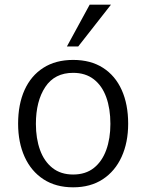

<svg xmlns="http://www.w3.org/2000/svg" viewBox="-20 -798 631 828"><path d="M295.4 9.8Q220.7 9.8 167.5 -24.9Q114.3 -59.6 86.2 -121.6Q58.1 -183.6 58.1 -264.6Q58.1 -348.1 85.9 -409.9Q113.8 -471.7 167 -505.6Q220.2 -539.6 295.4 -539.6Q371.1 -539.6 424.1 -505.6Q477.1 -471.7 504.9 -409.9Q532.7 -348.1 532.7 -264.6Q532.7 -183.6 504.4 -121.6Q476.1 -59.6 423.1 -24.9Q370.1 9.8 295.4 9.8ZM295.4 -45.4Q349.1 -45.4 384.8 -73.7Q420.4 -102.1 438.2 -151.4Q456.1 -200.7 456.1 -263.7Q456.1 -329.1 438.2 -378.7Q420.4 -428.2 384.5 -456.1Q348.6 -483.9 295.4 -483.9Q215.8 -483.9 175.3 -422.9Q134.8 -361.8 134.8 -263.7Q134.8 -200.7 152.6 -151.4Q170.4 -102.1 206.3 -73.7Q242.2 -45.4 295.4 -45.4ZM268.6 -597.7 366.7 -777.8H458.5L317.4 -597.7Z"/></svg>

Font: Comme Light
Style: Regular
Weight: 300
Version: Version 1.000;gftools[0.9.27]